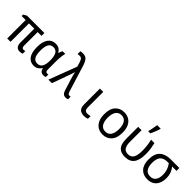

<svg xmlns="http://www.w3.org/2000/svg" viewBox="264 -2100 3413 3413"><g transform="rotate(45 1970.5 -393.0)"><path d="M453 9Q348 9 348 -118V-464H215V0H131V-464H30V-501L93 -536H529V-464H433V-127Q433 -91 444.5 -77Q456 -63 476 -63Q487 -63 498 -65.5Q509 -68 517 -72V-4Q508 1 491 5Q474 9 453 9Z M802 10Q714 10 663 -59.5Q612 -129 612 -267Q612 -403 663.5 -474.5Q715 -546 809 -546Q859 -546 893.5 -525Q928 -504 952 -463H958Q962 -481 970 -501.5Q978 -522 988 -536H1055Q1045 -503 1038.5 -446.5Q1032 -390 1032 -334V-122Q1032 -89 1043 -75Q1054 -61 1072 -61Q1079 -61 1087.5 -62.5Q1096 -64 1101 -66V-2Q1094 3 1079 6.5Q1064 10 1047 10Q1013 10 988.5 -8Q964 -26 954 -73H948Q927 -39 892.5 -14.5Q858 10 802 10ZM822 -62Q887 -62 917.5 -111.5Q948 -161 948 -259V-267Q948 -366 919 -419.5Q890 -473 823 -473Q758 -473 729 -421.5Q700 -370 700 -266Q700 -160 730 -111Q760 -62 822 -62Z M1608 10Q1569 10 1545.5 -12Q1522 -34 1506 -89L1445 -285Q1435 -318 1423.5 -357.5Q1412 -397 1407 -424H1403Q1396 -396 1386 -365.5Q1376 -335 1364 -304L1254 0H1166L1366 -527L1342 -608Q1329 -650 1312 -672Q1295 -694 1258 -694Q1244 -694 1232 -692.5Q1220 -691 1211 -688V-759Q1223 -762 1238 -764Q1253 -766 1270 -766Q1336 -766 1369.5 -729Q1403 -692 1429 -609L1579 -123Q1588 -92 1599.5 -77Q1611 -62 1630 -62Q1638 -62 1646 -64Q1654 -66 1660 -67V0Q1637 10 1608 10Z M2066 10Q2001 10 1963.5 -23.5Q1926 -57 1926 -144V-536H2010V-147Q2010 -104 2027 -83Q2044 -62 2081 -62Q2101 -62 2122.5 -66Q2144 -70 2155 -74V-6Q2141 1 2116 5.5Q2091 10 2066 10Z M2535 10Q2466 10 2413.5 -21.5Q2361 -53 2331 -115Q2301 -177 2301 -270Q2301 -407 2365 -476.5Q2429 -546 2532 -546Q2600 -546 2653 -515Q2706 -484 2736 -422Q2766 -360 2766 -267Q2766 -130 2701.5 -60Q2637 10 2535 10ZM2534 -62Q2605 -62 2641 -116.5Q2677 -171 2677 -269Q2677 -367 2640.5 -420.5Q2604 -474 2533 -474Q2462 -474 2425.5 -420.5Q2389 -367 2389 -269Q2389 -171 2425.5 -116.5Q2462 -62 2534 -62Z M3099 10Q3017 10 2971 -21Q2925 -52 2906.5 -106.5Q2888 -161 2888 -232V-536H2973V-237Q2973 -157 3002.5 -109.5Q3032 -62 3105 -62Q3176 -62 3209 -117Q3242 -172 3242 -289Q3242 -353 3234.5 -412.5Q3227 -472 3212 -536H3297Q3312 -471 3320 -415Q3328 -359 3328 -290Q3328 -136 3271.5 -63Q3215 10 3099 10ZM3071 -618Q3077 -639 3083.5 -672.5Q3090 -706 3096 -739.5Q3102 -773 3105 -796H3193V-786Q3187 -763 3175.5 -731Q3164 -699 3150 -666Q3136 -633 3122 -606H3071Z M3659 10Q3552 10 3489.5 -58.5Q3427 -127 3427 -257Q3427 -403 3500 -469.5Q3573 -536 3703 -536H3923V-464H3811Q3847 -425 3868 -370Q3889 -315 3889 -245Q3889 -169 3863 -111.5Q3837 -54 3785.5 -22Q3734 10 3659 10ZM3660 -62Q3734 -62 3768.5 -112Q3803 -162 3803 -245Q3803 -309 3784 -363.5Q3765 -418 3730 -464H3698Q3605 -464 3560 -416Q3515 -368 3515 -257Q3515 -166 3550.5 -114Q3586 -62 3660 -62Z"/></g></svg>

Font: Noto Sans Mono SemiCondensed
Style: Regular
Weight: 400
Width: 4
Designer: Monotype Design Team
Foundry: Monotype Imaging Inc.
Version: Version 2.014